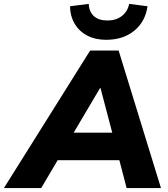

<svg xmlns="http://www.w3.org/2000/svg" viewBox="-80 -964 863 984"><path d="M-60 0 382 -705H528L745 0H569L522 -180L573 -143H173L235 -176L131 0ZM433 -513 278 -251 256 -284H536L505 -247L435 -513ZM464 -760Q408 -760 366.5 -782Q325 -804 302 -843.5Q279 -883 279 -932L375 -944Q376 -905 400.5 -882Q425 -859 471 -859Q515 -859 544.5 -882Q574 -905 582 -944L676 -932Q665 -853 608 -806.5Q551 -760 464 -760Z"/></svg>

Font: Nunito Sans 12pt Black
Style: Italic
Weight: 900
Italic angle: -9°
Designer: Vernon Adams
Foundry: Vernon Adams
Version: Version 3.101;gftools[0.9.27]